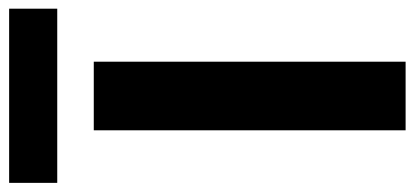

<svg xmlns="http://www.w3.org/2000/svg" viewBox="-326 -660 930 431"><g transform="rotate(-90 139.5 -445.0)"><path d="M-56 -890H335V-782H-56ZM62 -700H216V0H62Z"/></g></svg>

Font: Albert Sans ExtraBold
Style: Regular
Weight: 800
Designer: Andreas Rasmussen
Foundry: a.Foundry
Version: Version 1.025